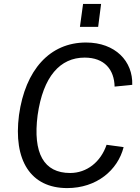

<svg xmlns="http://www.w3.org/2000/svg" viewBox="-20 -950 716 980"><path d="M496 -930H404L388 -813H481ZM419 -733C234 -733 109 -593 77 -363C47 -132 136 10 323 10C473 10 581 -81 611 -199L524 -211C494 -123 423 -67 338 -67C204 -67 147 -167 172 -362C200 -560 287 -656 412 -656C514 -656 563 -594 565 -508L655 -517C659 -637 569 -733 419 -733Z"/></svg>

Font: United Sans
Style: Italic
Weight: 400
Italic angle: -8°
Designer: Pablo Impallari, Rodrigo Fuenzalida (Modified by Dan O. Williams)
Version: Version 1.000;PS 001.000;hotconv 1.0.88;makeotf.lib2.5.64775